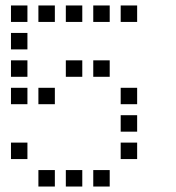

<svg xmlns="http://www.w3.org/2000/svg" viewBox="-20 -700 640 700"><path d="M21 -680Q20 -680 20 -680Q20 -680 20 -679V-621Q20 -620 20 -620Q20 -620 21 -620H79Q80 -620 80 -620Q80 -620 80 -621V-679Q80 -680 80 -680Q80 -680 79 -680ZM121 -680Q120 -680 120 -680Q120 -680 120 -679V-621Q120 -620 120 -620Q120 -620 121 -620H179Q180 -620 180 -620Q180 -620 180 -621V-679Q180 -680 180 -680Q180 -680 179 -680ZM221 -680Q220 -680 220 -680Q220 -680 220 -679V-621Q220 -620 220 -620Q220 -620 221 -620H279Q280 -620 280 -620Q280 -620 280 -621V-679Q280 -680 280 -680Q280 -680 279 -680ZM321 -680Q320 -680 320 -680Q320 -680 320 -679V-621Q320 -620 320 -620Q320 -620 321 -620H379Q380 -620 380 -620Q380 -620 380 -621V-679Q380 -680 380 -680Q380 -680 379 -680ZM421 -680Q420 -680 420 -680Q420 -680 420 -679V-621Q420 -620 420 -620Q420 -620 421 -620H479Q480 -620 480 -620Q480 -620 480 -621V-679Q480 -680 480 -680Q480 -680 479 -680ZM21 -580Q20 -580 20 -580Q20 -580 20 -579V-521Q20 -520 20 -520Q20 -520 21 -520H79Q80 -520 80 -520Q80 -520 80 -521V-579Q80 -580 80 -580Q80 -580 79 -580ZM21 -480Q20 -480 20 -480Q20 -480 20 -479V-421Q20 -420 20 -420Q20 -420 21 -420H79Q80 -420 80 -420Q80 -420 80 -421V-479Q80 -480 80 -480Q80 -480 79 -480ZM221 -480Q220 -480 220 -480Q220 -480 220 -479V-421Q220 -420 220 -420Q220 -420 221 -420H279Q280 -420 280 -420Q280 -420 280 -421V-479Q280 -480 280 -480Q280 -480 279 -480ZM321 -480Q320 -480 320 -480Q320 -480 320 -479V-421Q320 -420 320 -420Q320 -420 321 -420H379Q380 -420 380 -420Q380 -420 380 -421V-479Q380 -480 380 -480Q380 -480 379 -480ZM21 -380Q20 -380 20 -380Q20 -380 20 -379V-321Q20 -320 20 -320Q20 -320 21 -320H79Q80 -320 80 -320Q80 -320 80 -321V-379Q80 -380 80 -380Q80 -380 79 -380ZM121 -380Q120 -380 120 -380Q120 -380 120 -379V-321Q120 -320 120 -320Q120 -320 121 -320H179Q180 -320 180 -320Q180 -320 180 -321V-379Q180 -380 180 -380Q180 -380 179 -380ZM421 -380Q420 -380 420 -380Q420 -380 420 -379V-321Q420 -320 420 -320Q420 -320 421 -320H479Q480 -320 480 -320Q480 -320 480 -321V-379Q480 -380 480 -380Q480 -380 479 -380ZM421 -280Q420 -280 420 -280Q420 -280 420 -279V-221Q420 -220 420 -220Q420 -220 421 -220H479Q480 -220 480 -220Q480 -220 480 -221V-279Q480 -280 480 -280Q480 -280 479 -280ZM21 -180Q20 -180 20 -180Q20 -180 20 -179V-121Q20 -120 20 -120Q20 -120 21 -120H79Q80 -120 80 -120Q80 -120 80 -121V-179Q80 -180 80 -180Q80 -180 79 -180ZM421 -180Q420 -180 420 -180Q420 -180 420 -179V-121Q420 -120 420 -120Q420 -120 421 -120H479Q480 -120 480 -120Q480 -120 480 -121V-179Q480 -180 480 -180Q480 -180 479 -180ZM121 -80Q120 -80 120 -80Q120 -80 120 -79V-21Q120 -20 120 -20Q120 -20 121 -20H179Q180 -20 180 -20Q180 -20 180 -21V-79Q180 -80 180 -80Q180 -80 179 -80ZM221 -80Q220 -80 220 -80Q220 -80 220 -79V-21Q220 -20 220 -20Q220 -20 221 -20H279Q280 -20 280 -20Q280 -20 280 -21V-79Q280 -80 280 -80Q280 -80 279 -80ZM321 -80Q320 -80 320 -80Q320 -80 320 -79V-21Q320 -20 320 -20Q320 -20 321 -20H379Q380 -20 380 -20Q380 -20 380 -21V-79Q380 -80 380 -80Q380 -80 379 -80Z"/></svg>

Font: Doto Black Medium
Style: Regular
Weight: 500
Monospace: yes
Version: Version 1.000